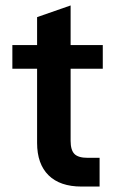

<svg xmlns="http://www.w3.org/2000/svg" viewBox="-20 -685 435 705"><path d="M239.3 -432.6V-168Q239.3 -133.8 253.4 -119.6Q267.6 -105.5 301.8 -105.5H345.7V0H279.3Q200.2 0 158.2 -41.5Q116.2 -83 116.2 -160.2V-432.6H25.4V-519.5H116.2V-622.1L239.3 -665V-519.5H357.4V-432.6Z"/></svg>

Font: Dinish Expanded
Style: Bold
Weight: 700
Width: 7
Designer: Charles Nix
Foundry: Playbeing
Version: Version 2.005; ttfautohint (v1.8.3)